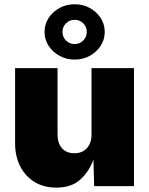

<svg xmlns="http://www.w3.org/2000/svg" viewBox="-20 -861 689 888"><path d="M240.2 6.8Q182.6 6.8 139.6 -19.5Q96.7 -45.9 73.2 -92.3Q49.8 -138.7 49.8 -198.2V-545.9H246.1V-239.3Q246.1 -198.7 266.6 -175.5Q287.1 -152.3 324.2 -152.3Q360.4 -152.3 381.8 -175.5Q403.3 -198.7 403.3 -239.3V-545.9H599.6V0H415.5L412.1 -123Q392.1 -67.4 351.1 -30.3Q310.1 6.8 240.2 6.8ZM325.2 -585.4Q287.1 -585.4 255.4 -602.8Q223.6 -620.1 204.8 -649.2Q186 -678.2 186 -713.4Q186 -749 204.8 -777.8Q223.6 -806.6 255.4 -824Q287.1 -841.3 325.2 -841.3Q363.8 -841.3 395.3 -824Q426.8 -806.6 445.6 -777.8Q464.4 -749 464.4 -713.4Q464.4 -678.2 445.6 -649.2Q426.8 -620.1 395.3 -602.8Q363.8 -585.4 325.2 -585.4ZM325.2 -657.2Q348.6 -657.2 365 -673.6Q381.3 -689.9 381.3 -713.4Q381.3 -736.8 365 -753.2Q348.6 -769.5 325.2 -769.5Q301.8 -769.5 285.4 -753.2Q269 -736.8 269 -713.4Q269 -689.9 285.4 -673.6Q301.8 -657.2 325.2 -657.2Z"/></svg>

Font: Inter Black
Style: Regular
Weight: 900
Designer: Rasmus Andersson
Foundry: rsms
Version: Version 4.000;git-a52131595